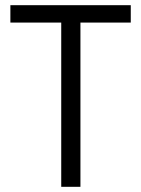

<svg xmlns="http://www.w3.org/2000/svg" viewBox="-20 -720 544 740"><path d="M216 0V-633H20V-700H484V-633H290V0Z"/></svg>

Font: Gudea
Style: Regular
Weight: 400
Designer: Agustina Mingote
Foundry: Agustina Mingote
Version: Version 1.002